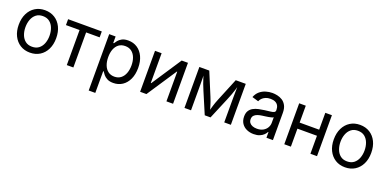

<svg xmlns="http://www.w3.org/2000/svg" viewBox="-11 -1368 4789 2390"><g transform="rotate(20 2383.5 -173.0)"><path d="M296.4 11.7Q222.7 11.7 167 -23.4Q111.3 -58.6 80.1 -121.6Q48.8 -184.6 48.8 -268.1Q48.8 -353 80.1 -416.3Q111.3 -479.5 167 -514.6Q222.7 -549.8 296.4 -549.8Q371.1 -549.8 427 -514.6Q482.9 -479.5 513.9 -416.3Q544.9 -353 544.9 -268.1Q544.9 -184.6 513.9 -121.6Q482.9 -58.6 427 -23.4Q371.1 11.7 296.4 11.7ZM296.4 -66.4Q351.1 -66.4 386.5 -94.2Q421.9 -122.1 439.2 -168Q456.5 -213.9 456.5 -268.1Q456.5 -322.8 439.2 -369.1Q421.9 -415.5 386.5 -443.6Q351.1 -471.7 296.4 -471.7Q242.7 -471.7 207.5 -443.6Q172.4 -415.5 155 -369.4Q137.7 -323.2 137.7 -268.1Q137.7 -213.9 155 -168Q172.4 -122.1 207.5 -94.2Q242.7 -66.4 296.4 -66.4Z M783.2 0V-464.4H603V-542.5H1049.3V-464.4H870.1V0Z M1147.5 204.1V-542.5H1232.4V-456.5H1241.2Q1251 -472.7 1268.6 -494.4Q1286.1 -516.1 1317.4 -533Q1348.6 -549.8 1399.9 -549.8Q1467.8 -549.8 1519.8 -515.6Q1571.8 -481.4 1601.1 -418.5Q1630.4 -355.5 1630.4 -270Q1630.4 -184.1 1601.3 -120.8Q1572.3 -57.6 1520.3 -22.9Q1468.3 11.7 1400.4 11.7Q1350.6 11.7 1319.1 -5.4Q1287.6 -22.5 1269.5 -44.7Q1251.5 -66.9 1241.2 -84H1234.9V204.1ZM1387.2 -66.9Q1437.5 -66.9 1471.9 -93.8Q1506.3 -120.6 1523.9 -166.7Q1541.5 -212.9 1541.5 -271Q1541.5 -328.1 1524.2 -373.5Q1506.8 -418.9 1472.4 -445.3Q1438 -471.7 1387.2 -471.7Q1336.9 -471.7 1302.7 -446.3Q1268.6 -420.9 1251 -376Q1233.4 -331.1 1233.4 -271Q1233.4 -210.4 1251.2 -164.6Q1269 -118.7 1303.5 -92.8Q1337.9 -66.9 1387.2 -66.9Z M2190.9 0H2103V-392.6H2097.7L1837.9 0H1754.4V-542.5H1841.8V-148.4H1847.7L2107.9 -542.5H2190.9Z M2341.8 0V-542.5H2473.1L2598.6 -240.2Q2609.9 -213.4 2618.4 -189.2Q2627 -165 2633.5 -143.3Q2640.1 -121.6 2646 -100.6Q2651.9 -79.6 2657.2 -58.1H2642.1Q2647 -78.6 2652.6 -99.4Q2658.2 -120.1 2664.8 -142.3Q2671.4 -164.6 2679.9 -188.7Q2688.5 -212.9 2699.7 -240.2L2823.7 -542.5H2956.5V0H2868.7V-282.2Q2868.7 -311 2868.9 -338.6Q2869.1 -366.2 2869.6 -394Q2870.1 -421.9 2870.6 -450Q2871.1 -478 2871.6 -506.8H2881.8Q2870.6 -464.4 2860.1 -429.7Q2849.6 -395 2836.7 -360.4Q2823.7 -325.7 2805.7 -282.7L2687 0H2610.4L2490.2 -282.7Q2472.2 -325.2 2459.2 -359.9Q2446.3 -394.5 2435.5 -429.4Q2424.8 -464.4 2413.1 -506.8H2425.8Q2426.3 -481.9 2427 -454.6Q2427.7 -427.2 2428 -398.7Q2428.2 -370.1 2428.5 -341.1Q2428.7 -312 2428.7 -282.2V0Z M3260.7 12.2Q3209.5 12.2 3167.2 -7.1Q3125 -26.4 3100.3 -63.7Q3075.7 -101.1 3075.7 -154.3Q3075.7 -201.2 3094 -230.2Q3112.3 -259.3 3143.1 -276.1Q3173.8 -293 3211.4 -301.3Q3249 -309.6 3287.1 -314.5Q3335.9 -320.8 3366.5 -324.2Q3397 -327.6 3411.6 -335.9Q3426.3 -344.2 3426.3 -364.3V-367.2Q3426.3 -400.9 3413.6 -424.3Q3400.9 -447.8 3375.2 -460.4Q3349.6 -473.1 3312 -473.1Q3273.4 -473.1 3245.6 -460.9Q3217.8 -448.7 3200.4 -430.2Q3183.1 -411.6 3175.3 -391.6L3090.8 -416.5Q3109.9 -465.8 3144.5 -494.9Q3179.2 -523.9 3222.4 -536.9Q3265.6 -549.8 3309.6 -549.8Q3338.9 -549.8 3374 -542.5Q3409.2 -535.2 3440.9 -515.4Q3472.7 -495.6 3493.2 -458Q3513.7 -420.4 3513.7 -359.4V0H3427.7V-74.2H3421.9Q3412.6 -55.2 3392.6 -35.2Q3372.6 -15.1 3340.1 -1.5Q3307.6 12.2 3260.7 12.2ZM3275.9 -64.9Q3324.7 -64.9 3358.2 -84Q3391.6 -103 3408.9 -133.3Q3426.3 -163.6 3426.3 -197.3V-271.5Q3420.9 -265.1 3403.3 -260.3Q3385.7 -255.4 3363 -251.5Q3340.3 -247.6 3318.6 -244.9Q3296.9 -242.2 3283.2 -240.2Q3252 -236.3 3224.4 -226.8Q3196.8 -217.3 3180.2 -199.2Q3163.6 -181.2 3163.6 -149.9Q3163.6 -122.1 3178 -103.3Q3192.4 -84.5 3217.8 -74.7Q3243.2 -64.9 3275.9 -64.9Z M4030.3 -318.8V-238.3H3731V-318.8ZM3751.5 -542.5V0H3664.1V-542.5ZM4097.7 -542.5V0H4010.3V-542.5Z M4469.7 11.7Q4396 11.7 4340.3 -23.4Q4284.7 -58.6 4253.4 -121.6Q4222.2 -184.6 4222.2 -268.1Q4222.2 -353 4253.4 -416.3Q4284.7 -479.5 4340.3 -514.6Q4396 -549.8 4469.7 -549.8Q4544.4 -549.8 4600.3 -514.6Q4656.2 -479.5 4687.3 -416.3Q4718.3 -353 4718.3 -268.1Q4718.3 -184.6 4687.3 -121.6Q4656.2 -58.6 4600.3 -23.4Q4544.4 11.7 4469.7 11.7ZM4469.7 -66.4Q4524.4 -66.4 4559.8 -94.2Q4595.2 -122.1 4612.5 -168Q4629.9 -213.9 4629.9 -268.1Q4629.9 -322.8 4612.5 -369.1Q4595.2 -415.5 4559.8 -443.6Q4524.4 -471.7 4469.7 -471.7Q4416 -471.7 4380.9 -443.6Q4345.7 -415.5 4328.4 -369.4Q4311 -323.2 4311 -268.1Q4311 -213.9 4328.4 -168Q4345.7 -122.1 4380.9 -94.2Q4416 -66.4 4469.7 -66.4Z"/></g></svg>

Font: Inter 16pt
Style: Regular
Weight: 400
Version: Version 4.001;git-66647c0bb